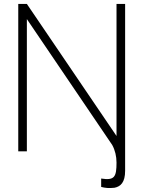

<svg xmlns="http://www.w3.org/2000/svg" viewBox="-20 -770 730 977"><path d="M572.9 -750V-78.1L116.7 -750H72.9V0H116.7V-672.9L551 -32.3C565.6 -6.2 572.9 26 572.9 57.3C572.9 131.2 562.5 149 494.8 138.5V181.2C515.6 186.5 533.3 188.5 562.5 185.4C593.8 179.2 616.7 158.3 616.7 99V-750Z"/></svg>

Font: Manrope3 Thin
Style: Regular
Weight: 100
Width: 4
Designer: Mikhail Sharanda
Foundry: Mikhail Sharanda
Version: Version 3.000;PS 003.000;hotconv 1.0.88;makeotf.lib2.5.64775